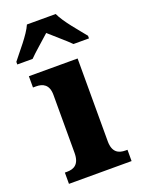

<svg xmlns="http://www.w3.org/2000/svg" viewBox="-169 -831 656 896"><g transform="rotate(-20 159.5 -383.0)"><path d="M-23 -619V-606H53C76 -630 126 -672 154 -698C182 -672 235 -628 256 -606H333V-619C303 -657 246 -721 226 -766H83C64 -721 6 -657 -23 -619ZM13 0H324V-56H314C281 -56 251 -69 251 -125V-536H9V-480H25C57 -480 87 -467 87 -415V-127C87 -70 58 -56 24 -56H13Z"/></g></svg>

Font: Noto Serif Tamil SemiCondensed ExtraBold
Style: Italic
Weight: 800
Width: 4
Italic angle: -12°
Designer: Indian Type Foundry, Tom Grace, and the Monotype Design Team
Foundry: Monotype Imaging Inc.
Version: Version 2.003